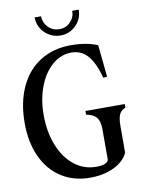

<svg xmlns="http://www.w3.org/2000/svg" viewBox="-98 -967 781 1050"><g transform="rotate(-10 292.0 -442.0)"><path d="M15 -339Q15 -454 54.5 -539.5Q94 -625 167 -670.5Q240 -716 337 -716Q424 -716 485 -690L503 -512L482 -510Q458 -597 422.5 -636.5Q387 -676 333 -676Q275 -676 227.5 -635.5Q180 -595 152.5 -524Q125 -453 125 -365Q125 -273 154 -198.5Q183 -124 236.5 -80.5Q290 -37 361 -37Q391 -37 409.5 -45Q428 -53 428 -67V-233Q428 -279 410 -300Q392 -321 354 -327V-348H442H520H572V-327Q550 -321 539 -300Q528 -279 528 -233V-86Q518 -61 490.5 -37.5Q463 -14 418.5 1Q374 16 317 16Q226 16 157.5 -28Q89 -72 52 -152.5Q15 -233 15 -339ZM169 -900H205Q205 -864 230.5 -838.5Q256 -813 292 -813Q328 -813 353 -838.5Q378 -864 378 -900H414Q414 -849 378 -813.5Q342 -778 292 -778Q259 -778 230.5 -794.5Q202 -811 185.5 -839Q169 -867 169 -900Z"/></g></svg>

Font: RL Madena Variable
Style: Regular
Weight: 400
Designer: I Kadek Wantara Putra
Foundry: Roughlines ID
Version: Version 1.000;Glyphs 3.1.2 (3151)